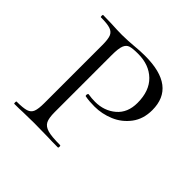

<svg xmlns="http://www.w3.org/2000/svg" viewBox="-127 -593 715 715"><g transform="rotate(45 230.0 -235.5)"><path d="M265 -12Q268 -12 268 -6Q268 0 265 0Q230 0 211 -1L139 -2L80 -1Q64 0 36 0Q34 0 34 -6Q34 -12 36 -12Q70 -12 86 -17Q102 -22 107.5 -36.5Q113 -51 113 -81V-387Q113 -417 107.5 -431Q102 -445 86 -450.5Q70 -456 36 -456Q34 -456 34 -462Q34 -468 36 -468L80 -467Q116 -465 138 -465Q155 -465 170.5 -466Q186 -467 198 -468Q228 -471 254 -471Q416 -471 416 -347Q416 -300 391.5 -267.5Q367 -235 330 -219.5Q293 -204 254 -204Q225 -204 205 -208Q202 -208 202 -213Q202 -216 203.5 -219Q205 -222 207 -221Q225 -218 243 -218Q291 -218 324.5 -246.5Q358 -275 358 -327Q358 -390 323 -424Q288 -458 230 -458Q202 -458 189 -454Q176 -450 170 -435Q164 -420 164 -385V-85Q164 -53 171.5 -38.5Q179 -24 199.5 -18Q220 -12 265 -12Z"/></g></svg>

Font: Cormorant SC Light
Style: Regular
Weight: 300
Designer: Christian Thalmann (Catharsis Fonts)
Foundry: Catharsis Fonts
Version: Version 4.000